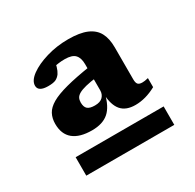

<svg xmlns="http://www.w3.org/2000/svg" viewBox="-114 -834 746 735"><g transform="rotate(-30 258.5 -466.5)"><path d="M69.5 -223.5V-305H458.5V-223.5ZM293 -530.5Q261.5 -526.5 241.5 -521.5Q221.5 -516.5 210.5 -510.2Q199.5 -504 195.2 -495.8Q191 -487.5 191 -476.5Q191 -456.5 200.8 -448Q210.5 -439.5 233 -439.5Q256.5 -439.5 267.8 -451Q279 -462.5 279 -480V-595.5Q279 -623 266 -637Q253 -651 220.5 -651Q205.5 -651 192.8 -649.2Q180 -647.5 166.5 -644.5L189 -681.5Q184 -656 179.5 -640.5Q175 -625 168 -614.5Q160 -603.5 149 -598.2Q138 -593 115 -593Q93.5 -593 82.5 -599.8Q71.5 -606.5 71.5 -619.5Q71.5 -642 100 -662.8Q128.5 -683.5 174 -697Q219.5 -710.5 270 -710.5Q321 -710.5 351.5 -697.5Q382 -684.5 395.8 -659Q409.5 -633.5 409.5 -594.5V-453Q409.5 -437.5 415 -431.2Q420.5 -425 434 -425Q439.5 -425 445.2 -425.8Q451 -426.5 460.5 -429V-389Q436.5 -376 413.8 -369.8Q391 -363.5 368.5 -363.5Q327 -363.5 306.5 -387.2Q286 -411 284 -460L289 -462Q276.5 -409 250 -385.8Q223.5 -362.5 176 -362.5Q122 -362.5 93.8 -385.5Q65.5 -408.5 65.5 -454.5Q65.5 -479 75.5 -497.8Q85.5 -516.5 110.2 -531Q135 -545.5 179.2 -557.2Q223.5 -569 292 -579.5Z"/></g></svg>

Font: Newsreader 9pt
Style: Bold
Weight: 700
Designer: Hugues Gentile
Foundry: Production Type
Version: Version 1.003